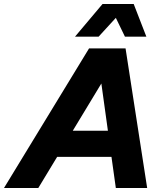

<svg xmlns="http://www.w3.org/2000/svg" viewBox="-66 -948 832 968"><path d="M608 -928 672 -763H564L518 -858L431 -763H312L451 -928ZM-46 0 383 -704H567L676 0H518L496 -157H222L127 0ZM301 -289H478L445 -527Z"/></svg>

Font: Prodigy Sans
Style: Bold Italic
Weight: 700
Italic angle: -13°
Designer: Wei Huang
Foundry: Wei Huang
Version: Version 1.003; ttfautohint (v1.8.3)